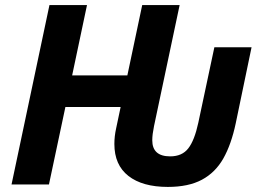

<svg xmlns="http://www.w3.org/2000/svg" viewBox="-20 -734 1048 764"><path d="M647.9 9.8Q546.9 9.8 491 -33.9Q435.1 -77.6 435.1 -161.1Q435.1 -191.4 441.9 -222.2L460 -308.1H240.2L174.8 0H25.9L176.8 -713.9H326.2L267.1 -434.1H486.8L545.9 -713.9H694.8L592.8 -231.9Q589.4 -215.3 587.6 -201.2Q585.9 -187 585.9 -175.8Q585.9 -111.8 657.2 -111.8Q704.6 -111.8 729.2 -143.6Q753.9 -175.3 769 -245.1L833 -545.9H981L918 -243.2Q900.4 -159.7 868.7 -103.5Q836.9 -47.4 783.4 -18.8Q730 9.8 647.9 9.8Z"/></svg>

Font: Open Sans
Style: Bold Italic
Weight: 700
Italic angle: -12°
Designer: Monotype Design Team
Foundry: Monotype Imaging Inc.
Version: Version 3.003; ttfautohint (v1.8.4)